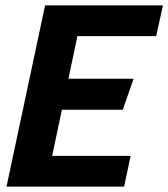

<svg xmlns="http://www.w3.org/2000/svg" viewBox="-20 -687 620 707"><path d="M146 -667H580L555 -554H265L232 -397H472L432 -283H208L172 -113H461L437 0H4Z"/></svg>

Font: Epunda Sans
Style: Bold Italic
Weight: 700
Italic angle: -12.0243°
Designer: Simon Atzbach
Foundry: typofactur
Version: Version 2.204; ttfautohint (v1.8.4.7-5d5b)